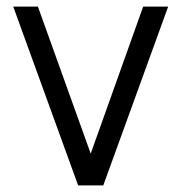

<svg xmlns="http://www.w3.org/2000/svg" viewBox="-20 -560 548 580"><path d="M292 0H216L20 -540H94.5L254 -96L412.5 -540H488Z"/></svg>

Font: CCSD_manrope
Style: Regular
Weight: 400
Designer: Mikhail Sharanda
Foundry: Mikhail Sharanda
Version: Version 4.503